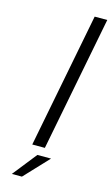

<svg xmlns="http://www.w3.org/2000/svg" viewBox="-140 -800 600 1031"><g transform="rotate(15 160.5 -284.5)"><path d="M251 -750H321L175 0H105ZM146 47H222L96 181H40Z"/></g></svg>

Font: Teachers[wght] Italic
Style: Regular
Weight: 400
Designer: Alfredo Marco Pradil & Chank Diesel
Version: Version 1.000;Glyphs 3.1.2 (3151)